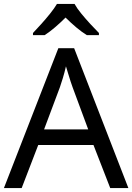

<svg xmlns="http://www.w3.org/2000/svg" viewBox="-20 -964 679 984"><path d="M545 0 459 -221H176L91 0H0L279 -717H360L638 0ZM352 -517Q349 -525 342 -546Q335 -567 328.5 -589.5Q322 -612 318 -624Q311 -593 302 -563.5Q293 -534 287 -517L206 -301H432ZM362 -944Q374 -922 396.5 -894.5Q419 -867 443.5 -840.5Q468 -814 487 -795V-784H425Q399 -800 371 -823.5Q343 -847 316 -874Q289 -847 262 -824Q235 -801 209 -784H149V-795Q168 -815 191.5 -841Q215 -867 237 -894.5Q259 -922 272 -944Z"/></svg>

Font: Noto Sans Living
Style: Regular
Weight: 400
Designer: Monotype Design Team
Foundry: Monotype Imaging Inc.
Version: Version 2.013; ttfautohint (v1.8.4.7-5d5b)